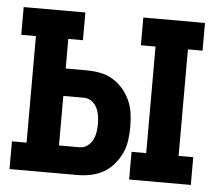

<svg xmlns="http://www.w3.org/2000/svg" viewBox="-43 -567 686 614"><g transform="rotate(5 300.0 -260.0)"><path d="M393 0V-89H440V-431H393V-520H591V-431H544V-89H591V0ZM9 0V-89H56V-431H9V-520H207V-431H160V-336H227Q249 -336 270.5 -332Q292 -328 310.5 -317Q329 -306 343.5 -289.5Q358 -273 367 -253Q376 -233 379 -211.5Q382 -190 382 -168Q382 -146 379 -124.5Q376 -103 367 -83.5Q358 -64 343.5 -47Q329 -30 310.5 -19.5Q292 -9 270.5 -4.5Q249 0 227 0ZM227 -89Q240 -89 251 -97Q262 -105 268 -117Q274 -129 276 -142Q278 -155 278 -168Q278 -181 276 -194.5Q274 -208 268 -220Q262 -232 251 -240Q240 -248 227 -248H160V-89Z"/></g></svg>

Font: Iosevka HT Extended
Style: Bold
Weight: 700
Width: 7
Monospace: yes
Designer: Belleve Invis
Foundry: Belleve Invis
Version: Version 32.3.0; ttfautohint (v1.8.4)